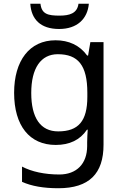

<svg xmlns="http://www.w3.org/2000/svg" viewBox="-20 -760 655 1020"><path d="M452 -740H397C390 -688 348 -677 296 -677C235 -677 201 -685 195 -740H141C146 -658 195 -606 294 -606C390 -606 445 -660 452 -740ZM275 -546C137 -546 55 -438 55 -267C55 -92 137 10 276 10C349 10 405 -16 442 -71H446C445 -59 443 -21 443 -5V16C443 110 387 167 295 167C218 167 148 152 97 125V206C148 229 212 240 290 240C454 240 530 162 530 9V-536H460L448 -465H443C403 -520 345 -546 275 -546ZM287 -472C395 -472 444 -413 444 -267V-246C444 -117 397 -62 289 -62C195 -62 146 -134 146 -266C146 -398 197 -472 287 -472Z"/></svg>

Font: Noto Sans Hebrew Droid
Style: Bold
Weight: 700
Designer: Monotype Design Team
Foundry: Monotype Imaging Inc.
Version: Version 1.100